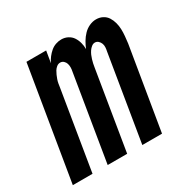

<svg xmlns="http://www.w3.org/2000/svg" viewBox="-137 -648 762 768"><g transform="rotate(-30 244.0 -264.0)"><path d="M-12 0 74 -520H165L156 -466Q162 -479 170.5 -490Q179 -501 189.5 -510Q200 -519 213 -523.5Q226 -528 239 -528Q255 -528 268.5 -521Q282 -514 290 -502Q298 -490 302 -475Q306 -460 306 -445Q312 -460 320.5 -474.5Q329 -489 341 -501.5Q353 -514 368.5 -521Q384 -528 399 -528H400Q416 -528 429.5 -521Q443 -514 451 -501.5Q459 -489 463 -474Q467 -459 467.5 -443.5Q468 -428 466.5 -412Q465 -396 463 -380L400 0H309L374 -395Q376 -404 376.5 -413Q377 -422 374 -430Q371 -438 364.5 -444Q358 -450 349 -450Q341 -450 333.5 -444Q326 -438 321 -430.5Q316 -423 312.5 -415Q309 -407 306.5 -398.5Q304 -390 302 -381.5Q300 -373 299 -365L239 0H149L214 -395Q216 -404 216 -413Q216 -422 213.5 -430Q211 -438 204.5 -444Q198 -450 189 -450Q180 -450 172.5 -444Q165 -438 160.5 -430.5Q156 -423 152.5 -415Q149 -407 146 -398.5Q143 -390 141.5 -381.5Q140 -373 139 -365L79 0Z"/></g></svg>

Font: Iosevka Term Curly Semibold
Style: Italic
Weight: 600
Italic angle: -9°
Designer: Belleve Invis
Foundry: Belleve Invis
Version: Version 32.3.0